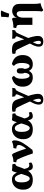

<svg xmlns="http://www.w3.org/2000/svg" viewBox="1668 -2428 1009 4385"><g transform="rotate(-90 2172.5 -235.5)"><path d="M256 9Q147 9 90 -47Q33 -103 33 -210Q33 -295 65.5 -352Q98 -409 151 -438Q204 -467 265 -467Q319 -467 357.5 -440.5Q396 -414 421 -352Q433 -394 440.5 -416.5Q448 -439 455.5 -450Q463 -461 476 -467Q499 -462 537.5 -460Q576 -458 612 -458Q618 -444 620.5 -426Q623 -408 623 -391Q601 -386 588.5 -375Q576 -364 566 -340.5Q556 -317 542 -273Q533 -249 524.5 -226.5Q516 -204 507 -184Q519 -133 532 -108.5Q545 -84 559.5 -77Q574 -70 589 -70Q617 -70 639 -81Q654 -61 654 -25Q635 -9 610 0Q585 9 560 9Q515 9 493.5 -22Q472 -53 465 -102Q431 -48 382 -19.5Q333 9 256 9ZM200 -246Q200 -156 226 -108.5Q252 -61 287 -61Q319 -61 342 -106.5Q365 -152 393 -252Q375 -313 357 -345.5Q339 -378 320.5 -390Q302 -402 282 -402Q263 -402 244 -389.5Q225 -377 212.5 -343.5Q200 -310 200 -246Z M860 9Q842 -50 817.5 -116Q793 -182 769 -240Q745 -298 727 -334Q716 -355 702.5 -360.5Q689 -366 659 -368Q659 -385 661.5 -402.5Q664 -420 671 -434Q721 -434 762 -444.5Q803 -455 821 -467Q838 -462 846 -455.5Q854 -449 865 -428Q879 -399 898 -351Q917 -303 936.5 -248Q956 -193 970 -143Q1018 -204 1036 -242.5Q1054 -281 1054 -310Q1054 -339 1037 -352Q1020 -365 974 -368Q974 -385 976.5 -402.5Q979 -420 986 -434Q1032 -434 1071 -444.5Q1110 -455 1128 -467Q1145 -459 1152 -445Q1159 -431 1159 -404Q1159 -319 1100 -219Q1041 -119 941 0Q927 6 904 8.5Q881 11 860 9Z M1409 9Q1300 9 1243 -47Q1186 -103 1186 -210Q1186 -295 1218.5 -352Q1251 -409 1304 -438Q1357 -467 1418 -467Q1472 -467 1510.5 -440.5Q1549 -414 1574 -352Q1586 -394 1593.5 -416.5Q1601 -439 1608.5 -450Q1616 -461 1629 -467Q1652 -462 1690.5 -460Q1729 -458 1765 -458Q1771 -444 1773.5 -426Q1776 -408 1776 -391Q1754 -386 1741.5 -375Q1729 -364 1719 -340.5Q1709 -317 1695 -273Q1686 -249 1677.5 -226.5Q1669 -204 1660 -184Q1672 -133 1685 -108.5Q1698 -84 1712.5 -77Q1727 -70 1742 -70Q1770 -70 1792 -81Q1807 -61 1807 -25Q1788 -9 1763 0Q1738 9 1713 9Q1668 9 1646.5 -22Q1625 -53 1618 -102Q1584 -48 1535 -19.5Q1486 9 1409 9ZM1353 -246Q1353 -156 1379 -108.5Q1405 -61 1440 -61Q1472 -61 1495 -106.5Q1518 -152 1546 -252Q1528 -313 1510 -345.5Q1492 -378 1473.5 -390Q1455 -402 1435 -402Q1416 -402 1397 -389.5Q1378 -377 1365.5 -343.5Q1353 -310 1353 -246Z M2092 249Q1976 249 1976 144Q1976 102 1995 53.5Q2014 5 2048 -57Q2015 -131 1981.5 -201.5Q1948 -272 1920 -329Q1900 -368 1879.5 -378Q1859 -388 1825 -383Q1814 -402 1812.5 -422Q1811 -442 1819 -459Q1838 -462 1859.5 -464Q1881 -466 1908 -466Q1980 -466 2023 -442.5Q2066 -419 2087 -362Q2103 -323 2117 -277.5Q2131 -232 2143 -187Q2156 -219 2168.5 -249Q2181 -279 2197 -315Q2217 -357 2208.5 -373Q2200 -389 2167 -393Q2163 -406 2160 -425Q2157 -444 2157 -462Q2177 -460 2202 -459.5Q2227 -459 2256 -458Q2285 -458 2311 -458.5Q2337 -459 2358 -460Q2357 -442 2354 -422.5Q2351 -403 2345 -391Q2319 -386 2305 -370.5Q2291 -355 2273 -316L2174 -94Q2198 -25 2209.5 31Q2221 87 2221 123Q2221 187 2187.5 218Q2154 249 2092 249ZM2033 140Q2033 165 2042 180.5Q2051 196 2071 196Q2088 196 2099 182.5Q2110 169 2110 139Q2110 118 2102.5 87Q2095 56 2078 11Q2057 47 2045 78.5Q2033 110 2033 140Z M2596 9Q2499 9 2442 -53.5Q2385 -116 2385 -223Q2385 -416 2584 -467Q2620 -456 2632 -421Q2594 -388 2580 -347.5Q2566 -307 2566 -244Q2566 -199 2573 -158Q2580 -117 2595.5 -91Q2611 -65 2637 -65Q2657 -65 2671 -82Q2685 -99 2692.5 -124Q2700 -149 2703 -175Q2692 -194 2688.5 -215.5Q2685 -237 2685 -261Q2685 -315 2700.5 -336Q2716 -357 2746 -357Q2776 -357 2792 -336Q2808 -315 2808 -261Q2808 -237 2804.5 -215.5Q2801 -194 2790 -175Q2793 -149 2800.5 -124Q2808 -99 2821.5 -82Q2835 -65 2856 -65Q2882 -65 2897.5 -91Q2913 -117 2920 -158Q2927 -199 2927 -244Q2927 -307 2913 -347.5Q2899 -388 2861 -421Q2873 -456 2909 -467Q3108 -416 3108 -223Q3108 -116 3050.5 -53.5Q2993 9 2897 9Q2839 9 2802 -14.5Q2765 -38 2746 -79Q2727 -38 2690.5 -14.5Q2654 9 2596 9Z M3415 249Q3299 249 3299 144Q3299 102 3318 53.5Q3337 5 3371 -57Q3338 -131 3304.5 -201.5Q3271 -272 3243 -329Q3223 -368 3202.5 -378Q3182 -388 3148 -383Q3137 -402 3135.5 -422Q3134 -442 3142 -459Q3161 -462 3182.5 -464Q3204 -466 3231 -466Q3303 -466 3346 -442.5Q3389 -419 3410 -362Q3426 -323 3440 -277.5Q3454 -232 3466 -187Q3479 -219 3491.5 -249Q3504 -279 3520 -315Q3540 -357 3531.5 -373Q3523 -389 3490 -393Q3486 -406 3483 -425Q3480 -444 3480 -462Q3500 -460 3525 -459.5Q3550 -459 3579 -458Q3608 -458 3634 -458.5Q3660 -459 3681 -460Q3680 -442 3677 -422.5Q3674 -403 3668 -391Q3642 -386 3628 -370.5Q3614 -355 3596 -316L3497 -94Q3521 -25 3532.5 31Q3544 87 3544 123Q3544 187 3510.5 218Q3477 249 3415 249ZM3356 140Q3356 165 3365 180.5Q3374 196 3394 196Q3411 196 3422 182.5Q3433 169 3433 139Q3433 118 3425.5 87Q3418 56 3401 11Q3380 47 3368 78.5Q3356 110 3356 140Z M4135 248Q4121 242 4113.5 231.5Q4106 221 4101 208Q4106 194 4108 179Q4110 164 4111 137.5Q4112 111 4112 63V-251Q4112 -310 4096 -334.5Q4080 -359 4051 -359Q4012 -359 3986.5 -317Q3961 -275 3961 -201V0H3797V-284Q3797 -314 3792.5 -331.5Q3788 -349 3773 -357.5Q3758 -366 3725 -368Q3725 -385 3727.5 -402.5Q3730 -420 3737 -434Q3800 -434 3853.5 -444.5Q3907 -455 3931 -467Q3961 -453 3961 -409Q3961 -384 3951 -348Q3957 -361 3964.5 -376Q3972 -391 3985 -404Q4007 -429 4040 -445.5Q4073 -462 4117 -462Q4157 -462 4193.5 -445.5Q4230 -429 4253 -393.5Q4276 -358 4276 -299V40Q4276 84 4280.5 122.5Q4285 161 4292 186Q4249 194 4210.5 209.5Q4172 225 4135 248ZM4053 -531Q4028 -531 4008.5 -534.5Q3989 -538 3970 -546Q3976 -584 3978.5 -628.5Q3981 -673 3980 -710Q4019 -720 4062 -720Q4098 -720 4125 -713Q4101 -667 4084 -622.5Q4067 -578 4053 -531Z"/></g></svg>

Font: Vollkorn ExtraBold
Style: Regular
Weight: 800
Designer: Friedrich Althausen
Foundry: Friedrich Althausen
Version: Version 5.000; ttfautohint (v1.8.3)